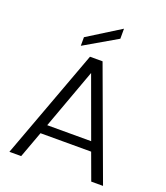

<svg xmlns="http://www.w3.org/2000/svg" viewBox="-162 -1024 977 1133"><g transform="rotate(20 326.0 -457.0)"><path d="M485 -166H167L106 0H32L287 -690H366L620 0H546ZM464 -224 326 -602 188 -224ZM419 -851 214 -732V-786L419 -914Z"/></g></svg>

Font: Poppins-Tabular Light
Style: Regular
Weight: 300
Designer: Ninad Kale (Devanagari), Jonny Pinhorn (Latin)
Foundry: Indian Type Foundry
Version: Version 4.004